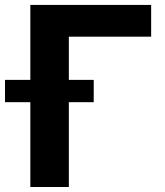

<svg xmlns="http://www.w3.org/2000/svg" viewBox="-58 -747 659 767"><path d="M63.2 -427.9V-727.3H545.8V-600.5H217V-427.9H316.4V-338.8H217V0H63.2V-338.8H-38V-427.9Z"/></svg>

Font: Cannonade
Style: Bold
Weight: 700
Designer: Rasmus Andersson
Foundry: rsms
Version: Version 3.012;git-f93a4a705